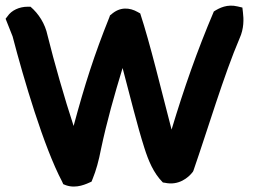

<svg xmlns="http://www.w3.org/2000/svg" viewBox="-26 -643 903 686"><path d="M-6 -576 19 -513C59 -360 130 -119 196 6L200 15L210 19C248 32 283 14 301 6L305 -4C317 -33 327 -69 335 -111C356 -210 383 -305 412 -400C438 -303 464 -195 490 -114C504 -70 522 -25 556 9L563 10C612 21 647 -8 663 -29L665 -33C717 -183 774 -375 830 -506C846 -541 845 -575 842 -599L840 -616L823 -620C786 -629 758 -615 738 -602C678 -461 631 -326 587 -180C550 -322 510 -489 475 -595L466 -600C438 -616 403 -620 371 -591L367 -588L365 -582C310 -445 277 -341 237 -193C205 -290 167 -423 144 -516C135 -559 112 -594 83 -619H73C43 -619 15 -606 1 -585Z"/></svg>

Font: Snowfall
Style: Blk
Weight: 900
Designer: Jasper
Foundry: Cannot Into Space Fonts
Version: Version 0.9